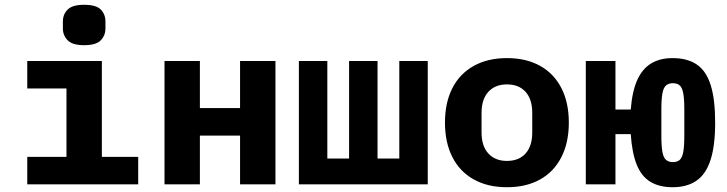

<svg xmlns="http://www.w3.org/2000/svg" viewBox="-20 -771 3040 803"><path d="M331.8 -582Q283 -582 263 -602.5Q243 -623 243 -652V-681Q243 -711.2 263 -731.1Q283 -751 331.8 -751Q382 -751 401.5 -731.1Q421 -711.2 421 -681V-652Q421 -623 401.5 -602.5Q382 -582 331.8 -582ZM94 -115H258V-401H94V-516H406V-115H558V0H94Z M668 -516H816V-319H984V-516H1132V0H984V-204H816V0H668Z M1230 -516H1349V-108H1440V-516H1559V-108H1650V-516H1769V0H1230Z M2100 12Q2020 12 1961.5 -20.5Q1903 -53 1872 -114Q1841 -175 1841 -258Q1841 -342 1872 -402.5Q1903 -463 1961.5 -495.5Q2020 -528 2100 -528Q2181 -528 2239 -495.5Q2297 -463 2328 -402.5Q2359 -342 2359 -258Q2359 -175 2328 -114Q2297 -53 2239 -20.5Q2181 12 2100 12ZM2100 -98Q2150 -98 2178 -129Q2206 -160 2206 -217V-299Q2206 -356 2178 -387Q2150 -418 2100 -418Q2051 -418 2022.5 -387Q1994 -356 1994 -299V-217Q1994 -160 2022.5 -129Q2051 -98 2100 -98Z M2793 12Q2737 12 2699.5 -11Q2662 -34 2642.5 -83.5Q2623 -133 2618 -210H2554V0H2430V-516H2554V-313H2618Q2624 -389 2645 -436Q2666 -483 2703 -505.5Q2740 -528 2793 -528Q2855 -528 2894.5 -501Q2934 -474 2952.5 -414.5Q2971 -355 2971 -258Q2971 -161 2951.5 -101.5Q2932 -42 2892.5 -15Q2853 12 2793 12ZM2794 -93Q2812 -93 2822.5 -102Q2833 -111 2837.5 -135Q2842 -159 2842 -204V-312Q2842 -357 2837.5 -381Q2833 -405 2822.5 -414Q2812 -423 2794 -423Q2777 -423 2766 -414Q2755 -405 2750.5 -381Q2746 -357 2746 -312V-204Q2746 -159 2750.5 -135Q2755 -111 2766 -102Q2777 -93 2794 -93Z"/></svg>

Font: Lilex
Style: Regular
Weight: 400
Monospace: yes
Designer: Mike Abbink, Paul van der Laan, Pieter van Rosmalen, Mikhael Khrustik
Foundry: Mikhael Khrustik
Version: Version 2.510